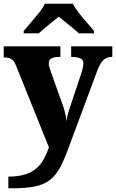

<svg xmlns="http://www.w3.org/2000/svg" viewBox="-22 -786 626 1036"><path d="M23 167Q75 167 112 155.5Q149 144 173.5 123Q198 102 214 73Q230 44 242 9L64 -433Q57 -452 48 -460.5Q39 -469 28 -472.5Q17 -476 3 -476H-2V-536H304V-479H300Q270 -479 255.5 -471Q241 -463 241 -444Q241 -435 244.5 -423.5Q248 -412 251 -403L311 -234Q320 -212 325 -193.5Q330 -175 333 -159.5Q336 -144 337 -131Q339 -153 345 -173.5Q351 -194 354 -203L417 -391Q420 -400 424 -416.5Q428 -433 428 -442Q428 -463 412.5 -470.5Q397 -478 366 -479H362V-536H584V-479H580Q562 -478 548.5 -471Q535 -464 524.5 -448.5Q514 -433 504 -408L353 -2Q328 68 305 112.5Q282 157 250 183Q218 209 169 219.5Q120 230 43 230H23ZM106 -619Q122 -638 144.5 -664Q167 -690 188.5 -717Q210 -744 220 -766H371Q382 -744 403 -717Q424 -690 447 -664Q470 -638 485 -619V-606H404Q392 -617 372 -633.5Q352 -650 331 -667Q310 -684 295 -696Q280 -684 259 -667Q238 -650 218.5 -633.5Q199 -617 187 -606H106Z"/></svg>

Font: Noto Serif Bengali ExtraBold
Style: Regular
Weight: 800
Designer: Juan Bruce, Universal Thirst, Indian Type Foundry and the Monotype Design Team.
Foundry: Monotype Imaging Inc.
Version: Version 2.003